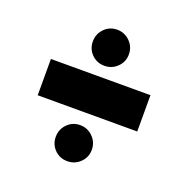

<svg xmlns="http://www.w3.org/2000/svg" viewBox="-98 -695 681 696"><g transform="rotate(20 242.0 -347.0)"><path d="M434 -280H50V-420H434ZM163 -161Q163 -190 183 -210.5Q203 -231 232 -231Q261 -231 281.5 -210.5Q302 -190 302 -161Q302 -132 281.5 -112Q261 -92 232 -92Q203 -92 183 -112Q163 -132 163 -161ZM171 -532Q171 -561 191 -581.5Q211 -602 240 -602Q269 -602 289.5 -581.5Q310 -561 310 -532Q310 -503 289.5 -483Q269 -463 240 -463Q211 -463 191 -483Q171 -503 171 -532Z"/></g></svg>

Font: CAT North
Style: Regular
Weight: 400
Designer: Peter Wiegel
Foundry: Peter Wiegel
Version: Version 1.000